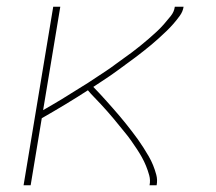

<svg xmlns="http://www.w3.org/2000/svg" viewBox="-20 -550 640 570"><path d="M50 0 138 -530H159L108 -223Q122 -231 135.5 -239Q149 -247 162.5 -255Q176 -263 189 -271.5Q202 -280 215.5 -288Q229 -296 242 -304.5Q255 -313 268.5 -322Q282 -331 295 -339.5Q308 -348 320.5 -357.5Q333 -367 346 -376Q359 -385 371.5 -394.5Q384 -404 396.5 -414Q409 -424 421 -434.5Q433 -445 444.5 -455.5Q456 -466 466.5 -478Q477 -490 487 -502.5Q497 -515 499 -530H525Q523 -516 514 -503.5Q505 -491 495 -479.5Q485 -468 474 -457.5Q463 -447 451.5 -436.5Q440 -426 428.5 -416.5Q417 -407 405 -397.5Q393 -388 381 -379Q369 -370 356.5 -361Q344 -352 332 -343Q320 -334 307.5 -325.5Q295 -317 282 -308.5Q269 -300 257 -292Q267 -282 277 -271Q287 -260 297 -249Q307 -238 316.5 -227Q326 -216 335.5 -205Q345 -194 354 -182.5Q363 -171 372 -159.5Q381 -148 389.5 -136Q398 -124 406 -111.5Q414 -99 421.5 -86Q429 -73 434.5 -59.5Q440 -46 444 -31Q448 -16 445 0H424Q427 -15 423 -29.5Q419 -44 413.5 -57.5Q408 -71 401 -83.5Q394 -96 386 -108Q378 -120 370 -131.5Q362 -143 353 -154Q344 -165 335 -176Q326 -187 317 -198Q308 -209 298.5 -219.5Q289 -230 279.5 -240.5Q270 -251 260 -261Q250 -271 241 -282Q207 -260 173 -239.5Q139 -219 104 -199L71 0Z"/></svg>

Font: Iosevka Curly Slab ThEx
Style: Italic
Weight: 100
Width: 7
Italic angle: -9°
Monospace: yes
Designer: Belleve Invis
Foundry: Belleve Invis
Version: Version 11.1.0; ttfautohint (v1.8.3)